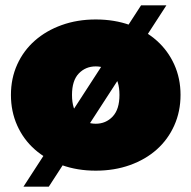

<svg xmlns="http://www.w3.org/2000/svg" viewBox="-20 -630 718 720"><path d="M339 10Q270 10 211.5 -11Q153 -32 110.5 -69.5Q68 -107 44.5 -159.5Q21 -212 21 -274Q21 -336 44.5 -388Q68 -440 110.5 -477.5Q153 -515 211.5 -536Q270 -557 339 -557Q409 -557 467.5 -536Q526 -515 568 -477.5Q610 -440 633.5 -388Q657 -336 657 -274Q657 -212 633.5 -159.5Q610 -107 568 -69.5Q526 -32 467.5 -11Q409 10 339 10ZM339 -166Q377 -166 402.5 -193Q428 -220 428 -274Q428 -328 402.5 -354.5Q377 -381 339 -381Q301 -381 275.5 -354.5Q250 -328 250 -274Q250 -220 275.5 -193Q301 -166 339 -166ZM68 70 509 -610H604L163 70Z"/></svg>

Font: Montserrat-Alt1 Black
Style: Regular
Weight: 900
Designer: Differentunic
Foundry: Differentunic
Version: Version 7.222